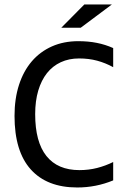

<svg xmlns="http://www.w3.org/2000/svg" viewBox="-20 -830 590 858"><path d="M485.8 -23.9Q409.2 7.8 325.2 7.8Q189.9 7.8 117.4 -73Q44.9 -153.8 44.9 -312Q44.9 -388.7 64.9 -450.7Q85 -512.7 122.1 -555.9Q159.2 -599.1 211.9 -622.6Q264.6 -646 330.1 -646Q374.5 -646 412.6 -638.4Q450.7 -630.9 485.8 -615.2V-529.8Q451.2 -548.8 414.1 -558.8Q377 -568.8 333 -568.8Q288.1 -568.8 251.7 -552Q215.3 -535.2 189.9 -503.2Q164.6 -471.2 150.9 -425Q137.2 -378.9 137.2 -319.8Q137.2 -195.8 187.5 -132.8Q237.8 -69.8 335 -69.8Q376 -69.8 413.6 -79.3Q451.2 -88.9 485.8 -106ZM480 -810.1 340.8 -706.1H253.9L356.9 -810.1ZM29.8 -638.2Z"/></svg>

Font: Code New Roman
Style: Regular
Weight: 400
Monospace: yes
Designer: Sam Radian
Foundry: Code New Roman
Version: Version 2.00 November 29, 2014